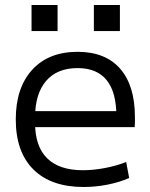

<svg xmlns="http://www.w3.org/2000/svg" viewBox="-20 -737 600 767"><path d="M314 10Q184 10 113.5 -60Q43 -130 43 -260Q43 -386 108.5 -458Q174 -530 290 -530Q401 -530 460 -462.5Q519 -395 519 -269Q519 -259 519 -248Q519 -237 518 -229H86V-293H460L445 -272Q445 -369 406 -417Q367 -465 290 -465Q208 -465 164 -413.5Q120 -362 120 -267V-247Q120 -152 168.5 -104.5Q217 -57 311 -57Q354 -57 400.5 -66Q447 -75 484 -90L496 -26Q458 -9 410 0.5Q362 10 314 10ZM355 -613V-717H459V-613ZM106 -613V-717H210V-613Z"/></svg>

Font: M PLUS 1 Thin
Style: Regular
Weight: 400
Version: Version 1.001